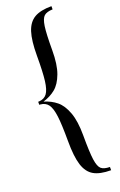

<svg xmlns="http://www.w3.org/2000/svg" viewBox="-182 -830 669 1067"><g transform="rotate(-20 152.0 -297.0)"><path d="M197.8 -550.8Q197.8 -465.8 178.5 -414.1Q159.2 -362.3 128.2 -336.9Q97.2 -311.5 54.7 -298.8Q97.2 -286.1 128.2 -260.7Q159.2 -235.4 178.5 -183.3Q197.8 -131.3 197.8 -46.9Q197.8 53.2 204.1 97.2Q210.4 141.1 226.3 154.8Q242.2 168.5 277.3 168.9V188Q211.9 188 175.8 167.2Q139.6 146.5 123.5 96.2Q107.4 45.9 107.4 -46.9Q107.4 -143.1 101.1 -193.6Q94.7 -244.1 78.6 -265.9Q62.5 -287.6 31.7 -290H26.4V-308.1H31.7Q62.5 -310.1 78.6 -331.5Q94.7 -353 101.1 -403.6Q107.4 -454.1 107.4 -550.8Q107.4 -640.1 123.5 -689.9Q139.6 -739.7 176 -761Q212.4 -782.2 277.3 -782.2V-763.2Q242.2 -762.2 226.3 -748Q210.4 -733.9 204.1 -690.7Q197.8 -647.5 197.8 -550.8Z"/></g></svg>

Font: TypoPRO Playfair Display SC
Style: Regular
Weight: 400
Designer: Claus Eggers Sørensen
Foundry: Claus Eggers Sørensen
Version: Version 1.004;PS 001.004;hotconv 1.0.70;makeotf.lib2.5.58329